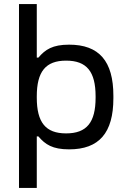

<svg xmlns="http://www.w3.org/2000/svg" viewBox="-20 -730 640 950"><path d="M541 -244V-256C541 -428 470 -509 322 -509C240 -509 204 -485 170 -445H162V-710H74V200H162V-55H170C204 -15 240 9 322 9C470 9 541 -72 541 -244ZM162 -247V-253C162 -376 206 -430 307 -430C409 -430 453 -376 453 -253V-247C453 -124 409 -70 307 -70C206 -70 162 -124 162 -247Z"/></svg>

Font: LT Wave Mono
Style: Regular
Weight: 400
Designer: Daniel Lyons
Version: Version 2.5 (Glyphs App)